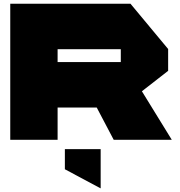

<svg xmlns="http://www.w3.org/2000/svg" viewBox="-20 -750 966 1030"><path d="M35 0V-730H289V0ZM590 0 499 -173 699 -329 901 -1V0ZM289 -173V-417H628V-173ZM628 -173V-486H882V-370L629 -173ZM289 -486V-730H680L882 -487V-486ZM519 260 328 158V50H520V260Z"/></svg>

Font: Foldit Black
Style: Regular
Weight: 900
Version: Version 1.003